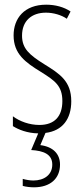

<svg xmlns="http://www.w3.org/2000/svg" viewBox="-20 -559 357 819"><path d="M236 143C236 98 207 67 152 60L174 8C247 -1 284 -52 284 -127C284 -213 235 -244 169 -285C105 -325 74 -352 74 -407C74 -470 115 -505 176 -505C208 -505 242 -495 265 -479L281 -510C253 -529 216 -539 177 -539C84 -539 38 -481 38 -408C38 -329 88 -293 155 -252C214 -215 246 -193 246 -128C246 -63 213 -26 148 -26C106 -26 64 -41 35 -63V-21C59 -6 96 9 143 10L113 81C166 84 203 99 203 143C203 187 168 211 122 211C109 211 90 208 77 204V234C91 238 110 240 125 240C194 240 236 203 236 143Z"/></svg>

Font: Noto Sans Telugu ExtraCondensed ExtraLight
Style: Regular
Weight: 200
Width: 2
Designer: Jelle Bosma - Monotype Design Team
Foundry: Monotype Imaging Inc.
Version: Version 2.005